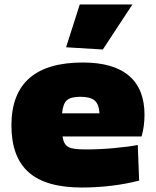

<svg xmlns="http://www.w3.org/2000/svg" viewBox="-20 -828 696 857"><path d="M275 -617 336 -808H571L439 -607ZM345 9Q185 9 108 -59Q31 -127 31 -268Q31 -549 350 -549Q486 -549 555.5 -490Q625 -431 625 -316Q625 -264 612 -219H259Q262 -200 268.5 -188.5Q275 -177 287 -171Q299 -165 318.5 -163Q338 -161 366 -161Q393 -161 425.5 -162.5Q458 -164 489.5 -167Q521 -170 549 -173.5Q577 -177 595 -181L601 -22Q544 -7 478 1Q412 9 345 9ZM338 -396Q296 -396 278.5 -380.5Q261 -365 257 -322H424Q422 -362 403 -379Q384 -396 338 -396Z"/></svg>

Font: Encode Sans Wide
Style: Black
Weight: 900
Designer: Pablo Impallari, Andres Torresi
Foundry: Pablo Impallari, Andres Torresi
Version: Version 1.000; ttfautohint (v1.00) -l 8 -r 50 -G 200 -x 14 -